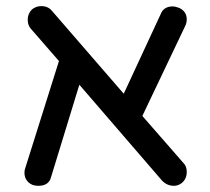

<svg xmlns="http://www.w3.org/2000/svg" viewBox="-20 -601 683 625"><path d="M587.9 -41Q587.9 -18.6 571.3 -4.9Q559.6 3.9 545.9 3.9Q524.4 3.9 507.8 -12.7L238.3 -325.2L146.5 -25.4Q139.6 3.9 104.5 3.9Q84 3.9 71.8 -8.3Q59.6 -20.5 59.6 -38.1Q59.6 -47.9 62.5 -54.7L171.9 -402.3L80.1 -507.8Q70.3 -518.6 70.3 -537.1Q70.3 -556.6 84 -570.3Q97.7 -581.1 114.3 -581.1Q136.7 -581.1 149.4 -565.4L382.8 -295.9L502.9 -554.7Q512.7 -580.1 542 -580.1Q550.8 -580.1 563.5 -575.2Q587.9 -563.5 587.9 -538.1Q587.9 -525.4 582 -514.6L443.4 -223.6L578.1 -69.3Q587.9 -59.6 587.9 -41Z"/></svg>

Font: jf-openhuninn-1.0
Style: Regular
Weight: 400
Designer: [Kosugi Maru]
      Designed by Motoya company      

      [Varela Round]
      Joe Prince(Latin component); Avraham Co
Foundry: justfont CO.,LTD.
Version: 1.0